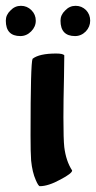

<svg xmlns="http://www.w3.org/2000/svg" viewBox="-48 -589 330 660"><path d="M59 -481Q43 -465 22 -465Q-28 -465 -28 -518Q-28 -538 -12 -553Q3 -569 24 -569Q45 -569 60 -554Q75 -539 75 -518Q75 -497 59 -481ZM247 -481Q231 -465 210 -465Q160 -465 160 -518Q160 -538 176 -553Q191 -569 212 -569Q233 -569 248 -554Q262 -539 262 -518Q262 -497 247 -481ZM173 -399 172 -325Q170 -243 170 -186Q170 -109 173 -83Q179 -35 200 -3Q200 7 160 28Q118 51 89 51Q84 51 75 30Q63 3 59 -37Q57 -63 57 -124Q57 -373 64 -387Q87 -405 145 -405Q168 -405 173 -399Z"/></svg>

Font: Bubblegum Sans
Style: Regular
Weight: 400
Designer: Angel Koziupa and Alejandro Paul
Foundry: Angel Koziupa and Alejandro Paul
Version: Version 1.001